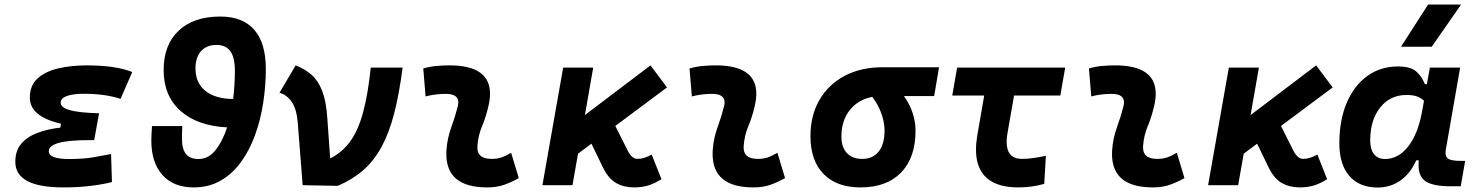

<svg xmlns="http://www.w3.org/2000/svg" viewBox="-20 -815 6485 845"><path d="M258.3 9.8Q47.4 9.8 47.4 -103Q47.4 -151.9 73.7 -182.6Q100.1 -213.4 145 -230.2Q189.9 -247.1 245.6 -253.4L248.5 -270.5Q111.3 -302.2 111.3 -385.3Q111.3 -439.5 146.2 -470.5Q181.2 -501.5 238 -514.4Q294.9 -527.3 360.8 -527.3Q489.7 -527.3 562 -498L510.7 -379.9Q443.4 -402.3 349.6 -402.3Q301.8 -402.3 274.4 -392.6Q247.1 -382.8 247.1 -362.3Q247.1 -341.8 287.4 -330.3Q327.6 -318.8 416 -316.4L394.5 -198.2H369.1Q194.8 -198.2 194.8 -149.4Q194.8 -115.2 284.2 -115.2Q347.7 -115.2 391.1 -122.8Q434.6 -130.4 468.8 -137.2L472.7 -13.7Q430.2 -2.9 376.2 3.4Q322.3 9.8 258.3 9.8Z M831.5 9.8Q744.1 9.8 695.1 -44.7Q646 -99.1 646 -196.3Q646 -211.9 647 -228Q647.9 -243.7 648.9 -260.3H782.2Q781.7 -246.6 781.2 -233.4Q780.8 -219.7 780.8 -206.1Q780.8 -158.7 798.6 -137Q816.4 -115.2 853.5 -115.2Q897.9 -115.2 929 -154.8Q960 -194.3 979.5 -254.4Q847.7 -261.2 773.9 -327.4Q700.2 -393.6 700.2 -506.8Q700.2 -617.7 766.1 -679.9Q832 -742.2 949.7 -742.2Q1048.3 -742.2 1099.1 -683.8Q1149.9 -625.5 1149.9 -511.7Q1149.9 -437.5 1138.4 -362.8Q1127 -288.1 1102.8 -221.2Q1078.6 -154.3 1041 -102.3Q1003.4 -50.3 951.4 -20.3Q899.4 9.8 831.5 9.8ZM1005.9 -379.4Q1013.7 -439.9 1013.7 -502Q1013.7 -562 993.9 -589.6Q974.1 -617.2 932.1 -617.2Q889.2 -617.2 864.7 -589.8Q840.3 -562.5 840.3 -513.7Q840.3 -450.2 884 -415Q927.7 -379.9 1005.9 -379.4Z M1312 0 1290.5 -274.4Q1285.6 -335.4 1263.9 -366.7Q1242.2 -397.9 1210 -406.7L1281.2 -527.3Q1321.8 -511.7 1351.1 -485.8Q1380.4 -460 1397.9 -415Q1415.5 -370.1 1420.4 -296.9L1433.1 -117.7Q1487.3 -145 1522.5 -194.3Q1557.6 -243.7 1578.6 -322.8Q1599.6 -401.9 1611.8 -517.6H1752Q1736.8 -400.4 1714.4 -314.2Q1691.9 -228 1658.4 -167.2Q1625 -106.4 1577.9 -65.4Q1530.8 -24.4 1466.3 2.9Z M2229.5 -142.6 2263.2 -31.2Q2233.4 -14.2 2200.2 -2.2Q2167 9.8 2124 9.8Q1944.3 9.8 1944.3 -137.2Q1944.3 -145 1944.8 -153.3Q1948.2 -205.6 1965.8 -253.9Q1983.4 -302.2 1994.1 -345.2Q1997.1 -355.5 1997.1 -364.3Q1997.1 -401.9 1942.4 -401.9Q1896 -401.9 1853 -390.6L1842.8 -513.7Q1871.6 -522 1900.4 -524.7Q1929.2 -527.3 1958 -527.3Q2136.7 -527.3 2136.7 -402.3Q2136.7 -376.5 2128.9 -345.2Q2117.7 -297.4 2101.1 -258.3Q2084.5 -219.2 2081.1 -172.4Q2077.1 -115.7 2143.1 -115.7Q2167.5 -115.7 2185.8 -121.8Q2204.1 -127.9 2229.5 -142.6Z M2367.2 0 2458.5 -517.6H2590.8L2554.2 -308.6L2842.8 -527.3L2915.5 -430.2L2688 -260.7L2741.7 -153.8Q2760.3 -115.7 2785.6 -115.7Q2814.9 -115.7 2848.1 -134.8L2891.1 -26.4Q2859.9 -6.8 2832 1.5Q2804.2 9.8 2771.5 9.8Q2725.6 9.8 2691.7 -9.5Q2657.7 -28.8 2633.8 -77.6L2583 -182.6L2523.9 -138.7L2499.5 0Z M3401.4 -142.6 3435.1 -31.2Q3405.3 -14.2 3372.1 -2.2Q3338.9 9.8 3295.9 9.8Q3116.2 9.8 3116.2 -137.2Q3116.2 -145 3116.7 -153.3Q3120.1 -205.6 3137.7 -253.9Q3155.3 -302.2 3166 -345.2Q3168.9 -355.5 3168.9 -364.3Q3168.9 -401.9 3114.3 -401.9Q3067.9 -401.9 3024.9 -390.6L3014.6 -513.7Q3043.5 -522 3072.3 -524.7Q3101.1 -527.3 3129.9 -527.3Q3308.6 -527.3 3308.6 -402.3Q3308.6 -376.5 3300.8 -345.2Q3289.6 -297.4 3272.9 -258.3Q3256.3 -219.2 3252.9 -172.4Q3249 -115.7 3314.9 -115.7Q3339.4 -115.7 3357.7 -121.8Q3376 -127.9 3401.4 -142.6Z M3767.1 9.8Q3662.1 9.8 3604.5 -49.3Q3546.9 -108.4 3546.9 -215.8Q3546.9 -307.1 3586.4 -375.2Q3626 -443.4 3697.3 -481.2Q3768.6 -519 3863.8 -519H4112.8L4091.3 -392.1H3958.5Q3984.4 -355.5 3996.8 -316.9Q4009.3 -278.3 4009.3 -240.2Q4009.3 -121.1 3945.8 -55.7Q3882.3 9.8 3767.1 9.8ZM3819.3 -388.7Q3756.8 -377 3720 -330.6Q3683.1 -284.2 3683.1 -213.9Q3683.1 -167.5 3707 -141.6Q3731 -115.7 3774.4 -115.7Q3821.8 -115.7 3847.4 -148.4Q3873 -181.2 3873 -240.2Q3873 -273.9 3860.1 -312.3Q3847.2 -350.6 3819.3 -388.7Z M4461.4 9.8Q4352.5 9.8 4307.1 -48.3Q4275.4 -88.9 4275.4 -156.7Q4275.4 -185.5 4281.2 -219.7L4311.5 -394.5H4170.9L4192.4 -517.6H4668L4646.5 -394.5H4442.9L4414.6 -232.9Q4410.2 -209.5 4410.2 -190.9Q4410.2 -115.7 4478.5 -115.7Q4520.5 -115.7 4583 -129.4L4575.7 -5.9Q4522.9 9.8 4461.4 9.8Z M5159.2 -142.6 5192.9 -31.2Q5163.1 -14.2 5129.9 -2.2Q5096.7 9.8 5053.7 9.8Q4874 9.8 4874 -137.2Q4874 -145 4874.5 -153.3Q4877.9 -205.6 4895.5 -253.9Q4913.1 -302.2 4923.8 -345.2Q4926.8 -355.5 4926.8 -364.3Q4926.8 -401.9 4872.1 -401.9Q4825.7 -401.9 4782.7 -390.6L4772.5 -513.7Q4801.3 -522 4830.1 -524.7Q4858.9 -527.3 4887.7 -527.3Q5066.4 -527.3 5066.4 -402.3Q5066.4 -376.5 5058.6 -345.2Q5047.4 -297.4 5030.8 -258.3Q5014.2 -219.2 5010.7 -172.4Q5006.8 -115.7 5072.8 -115.7Q5097.2 -115.7 5115.5 -121.8Q5133.8 -127.9 5159.2 -142.6Z M5296.9 0 5388.2 -517.6H5520.5L5483.9 -308.6L5772.5 -527.3L5845.2 -430.2L5617.7 -260.7L5671.4 -153.8Q5689.9 -115.7 5715.3 -115.7Q5744.6 -115.7 5777.8 -134.8L5820.8 -26.4Q5789.6 -6.8 5761.7 1.5Q5733.9 9.8 5701.2 9.8Q5655.3 9.8 5621.3 -9.5Q5587.4 -28.8 5563.5 -77.6L5512.7 -182.6L5453.6 -138.7L5429.2 0Z M6259.8 -444.3 6272.9 -517.6H6406.2L6342.8 -154.8Q6341.8 -148.4 6341.8 -142.6Q6341.8 -126.5 6351.1 -118.2Q6363.8 -106.9 6409.7 -106.9H6428.2L6408.7 4.9H6364.3Q6280.8 4.9 6249 -21Q6223.1 -42.5 6223.1 -88.4Q6223.1 -98.1 6224.1 -109.4H6212.9Q6187.5 -51.8 6143.6 -20.8Q6099.6 10.3 6043.5 10.3Q5962.9 10.3 5918.7 -40.5Q5874.5 -91.3 5874.5 -184.1Q5874.5 -285.6 5906.7 -361.8Q5939 -438 5997.1 -480.2Q6055.2 -522.5 6132.3 -522.5Q6188 -522.5 6212.6 -500.7Q6237.3 -479 6251 -444.3ZM6169.9 -397Q6098.1 -397 6054.2 -341.8Q6010.3 -286.6 6010.3 -196.3Q6010.3 -157.7 6027.3 -136.5Q6044.4 -115.2 6075.2 -115.2Q6134.3 -115.2 6177.5 -170.4Q6220.7 -225.6 6238.8 -325.7L6247.1 -371.6Q6235.4 -382.8 6217.8 -389.9Q6200.2 -397 6169.9 -397ZM6146 -609.4 6265.1 -794.9H6410.2L6281.2 -609.4Z"/></svg>

Font: CaskaydiaCove NF
Style: Bold Italic
Weight: 700
Italic angle: -10°
Designer: Aaron Bell
Foundry: Saja Typeworks
Version: Version 2111.001; VTT 6.35;Nerd Fonts 3.2.1